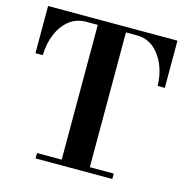

<svg xmlns="http://www.w3.org/2000/svg" viewBox="-110 -858 935 962"><g transform="rotate(15 357.5 -377.0)"><path d="M159 0V-28H287V-727H224Q173 -726 136.5 -695Q100 -664 80.5 -615Q61 -566 60 -509H22V-754H693V-509H656Q655 -567 634.5 -616.5Q614 -666 577.5 -696.5Q541 -727 488 -727H433V-28H557V0Z"/></g></svg>

Font: Libre Bodoni Medium
Style: Regular
Weight: 500
Designer: Pablo Impallari, Rodrigo Fuenzalida
Foundry: Impallari Type
Version: Version 2.005;gftools[0.9.23]